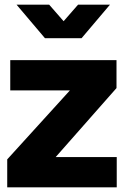

<svg xmlns="http://www.w3.org/2000/svg" viewBox="-20 -804 532 824"><path d="M11 -120 280 -416H24V-546H480V-426L219 -130H481V0H11ZM51 -784H191L253 -713L315 -784H452L330 -640H173Z"/></svg>

Font: Evergrow Sans 
Style: ExtraBold
Weight: 800
Foundry: 10Web
Version: Version 1.000